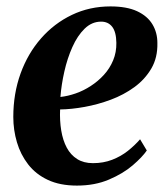

<svg xmlns="http://www.w3.org/2000/svg" viewBox="-20 -568 525 599"><path d="M438 -98.5Q424 -78 394 -52.2Q364 -26.5 320 -7.8Q276 11 220 11Q167 11 129.2 -6.8Q91.5 -24.5 67.8 -55.2Q44 -86 32.8 -124.2Q21.5 -162.5 21.5 -203Q21.5 -276 44.2 -338.8Q67 -401.5 108 -448.2Q149 -495 204.2 -521.5Q259.5 -548 324.5 -548Q375.5 -548 407.8 -533Q440 -518 455.5 -492.2Q471 -466.5 471 -434Q472 -388 452 -354Q432 -320 399 -296Q366 -272 325.8 -257Q285.5 -242 244.2 -234.5Q203 -227 167.5 -226.5Q166 -191.5 171 -161Q176 -130.5 188.2 -107.5Q200.5 -84.5 220.8 -71.8Q241 -59 270 -59Q302.5 -59 329.8 -69.5Q357 -80 378.8 -97.2Q400.5 -114.5 417 -133.5ZM295.5 -500.5Q266.5 -500.5 244 -478.5Q221.5 -456.5 205.8 -421.2Q190 -386 180.8 -345Q171.5 -304 168.5 -265.5Q191.5 -268 216 -276.5Q240.5 -285 263.2 -299.8Q286 -314.5 304.2 -334.5Q322.5 -354.5 333 -379.8Q343.5 -405 343 -434.5Q342.5 -468.5 330 -484.5Q317.5 -500.5 295.5 -500.5Z"/></svg>

Font: Merriweather 72pt
Style: Bold Italic
Weight: 700
Italic angle: -7.8°
Version: Version 2.101